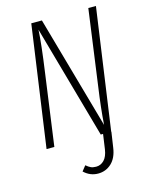

<svg xmlns="http://www.w3.org/2000/svg" viewBox="-130 -764 809 1047"><g transform="rotate(-15 274.5 -241.0)"><path d="M419 0H420L407 87Q399 143 367.5 172.5Q336 202 292 202Q247 202 212 169L235 140Q249 152 261 157.5Q273 163 291 163Q317 163 336 143.5Q355 124 361 84L373 0H360L180 -640Q176 -561 154 -406L98 0H54L151 -684H211L391 -46Q398 -144 414 -254L473 -684H516Z"/></g></svg>

Font: Fira Sans Extra Condensed ExtraLight
Style: Italic
Weight: 275
Width: 3
Italic angle: -8°
Designer: Carrois Corporate & Edenspiekermann AG
Foundry: Carrois Corporate GbR & Edenspiekermann AG
Version: Version 4.203